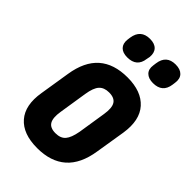

<svg xmlns="http://www.w3.org/2000/svg" viewBox="-214 -773 859 859"><g transform="rotate(45 216.0 -343.5)"><path d="M194 8Q104 8 61.5 -41Q19 -90 34 -180L57 -324Q71 -414 121 -458Q171 -502 257 -502Q345 -502 388.5 -453.5Q432 -405 418 -314L395 -172Q381 -81 330.5 -36.5Q280 8 194 8ZM205 -97Q237 -97 253 -115.5Q269 -134 277 -178L298 -312Q305 -356 292.5 -376Q280 -396 246 -396Q215 -396 198.5 -378Q182 -360 175 -315L154 -181Q147 -138 159 -117.5Q171 -97 205 -97ZM355 -564Q326 -564 311 -579Q296 -594 300 -621L302 -636Q310 -695 368 -695Q398 -695 413 -679.5Q428 -664 424 -636L422 -621Q414 -564 355 -564ZM192 -564Q163 -564 148.5 -579Q134 -594 137 -621L139 -636Q148 -695 206 -695Q236 -695 250.5 -679.5Q265 -664 262 -636L259 -621Q252 -564 192 -564Z"/></g></svg>

Font: Sofia Sans Condensed ExtraBold
Style: Italic
Weight: 800
Italic angle: -9°
Version: Version 4.100